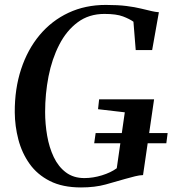

<svg xmlns="http://www.w3.org/2000/svg" viewBox="-20 -772 718 800"><path d="M317.5 9Q240.5 9 187.8 -17.8Q135 -44.5 103 -89.8Q71 -135 56.5 -190.8Q42 -246.5 41.5 -304Q41 -402 68 -484Q95 -566 145.2 -626Q195.5 -686 265.5 -718.8Q335.5 -751.5 421 -751.5Q471.5 -751.5 507 -747Q542.5 -742.5 567.8 -736.2Q593 -730 613 -725.5Q620 -724 626.8 -722.8Q633.5 -721.5 642 -721L614 -563.5H545.5L536 -681.5Q520 -693 492.5 -703.5Q465 -714 415 -714Q350.5 -714 303.8 -679.2Q257 -644.5 226.8 -585.5Q196.5 -526.5 182.2 -453.8Q168 -381 168 -305.5Q168 -255.5 176.5 -206.5Q185 -157.5 204 -117.5Q223 -77.5 254.5 -53.8Q286 -30 331.5 -30Q367.5 -30 404.8 -41.5Q442 -53 466.5 -71L500 -304L388.5 -317L393 -358H622L576 -42.5Q561 -42 542.8 -37.5Q524.5 -33 501.5 -26.5Q466 -16 420.8 -3.5Q375.5 9 317.5 9ZM372.5 -175 378.5 -217.5H678.5L673 -175Z"/></svg>

Font: Merriweather 96pt Medium
Style: Italic
Weight: 500
Italic angle: -7.8°
Version: Version 2.101